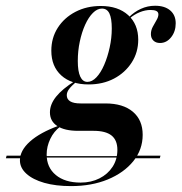

<svg xmlns="http://www.w3.org/2000/svg" viewBox="-113 -448 625 661"><path d="M0 94.4 1.6 89.5H334.7L332.3 94.4ZM-92.7 96.8 -90.3 87.9H2.4L0 96.8ZM331.5 96.8 334.7 87.9H439.5L437.1 96.8ZM131.5 192.7Q79 192.7 39.5 181.5Q0 170.2 -22.2 150Q-44.4 129.8 -44.4 104Q-44.4 70.2 -9.7 39.1Q25 8.1 89.5 -15.3L94.4 -12.1Q72.6 4 60.1 30.2Q47.6 56.5 47.6 83.9Q47.6 128.2 79 154.4Q110.5 180.6 164.5 180.6Q200.8 180.6 229.4 166.1Q258.1 151.6 274.6 126.2Q291.1 100.8 291.1 67.7Q291.1 34.7 271 18.5Q250.8 2.4 208.9 2.4H155.6Q109.7 2.4 84.3 -14.1Q58.9 -30.6 58.9 -61.3Q58.9 -88.7 80.2 -115.3Q101.6 -141.9 145.2 -169.4L149.2 -166.1Q132.3 -151.6 124.6 -141.1Q116.9 -130.6 116.9 -120.2Q116.9 -106.5 128.6 -99.2Q140.3 -91.9 164.5 -91.9H250Q310.5 -91.9 344.4 -63.3Q378.2 -34.7 378.2 16.1Q378.2 66.9 346 106.9Q313.7 146.8 258.1 169.8Q202.4 192.7 131.5 192.7ZM191.9 -157.3Q132.3 -157.3 98 -188.3Q63.7 -219.4 63.7 -273.4Q63.7 -317.7 85.9 -352.4Q108.1 -387.1 146.8 -407.3Q185.5 -427.4 233.9 -427.4Q293.5 -427.4 328.2 -396Q362.9 -364.5 362.9 -311.3Q362.9 -267.7 340.3 -232.7Q317.7 -197.6 279.4 -177.4Q241.1 -157.3 191.9 -157.3ZM187.9 -166.1Q204 -166.1 219 -181.9Q233.9 -197.6 245.6 -224.6Q257.3 -251.6 264.5 -284.3Q271.8 -316.9 271.8 -350Q271.8 -384.7 263.7 -401.6Q255.6 -418.5 237.9 -418.5Q221.8 -418.5 206.9 -403.6Q191.9 -388.7 180.2 -362.9Q168.5 -337.1 161.7 -304.8Q154.8 -272.6 154.8 -237.9Q154.8 -202.4 163.3 -184.3Q171.8 -166.1 187.9 -166.1ZM437.9 -300Q423.4 -300 414.9 -308.5Q406.5 -316.9 406.5 -330.6Q406.5 -343.5 412.9 -355.6Q419.4 -367.7 425.8 -378.6Q432.3 -389.5 432.3 -398.4Q432.3 -406.5 425.4 -410.1Q418.5 -413.7 405.6 -413.7Q387.1 -413.7 368.1 -406Q349.2 -398.4 332.3 -383.9L329.8 -387.9Q349.2 -407.3 372.2 -417.7Q395.2 -428.2 421 -428.2Q454 -428.2 473 -412.1Q491.9 -396 491.9 -367.7Q491.9 -339.5 476.2 -319.8Q460.5 -300 437.9 -300Z"/></svg>

Font: Playfair 144pt
Style: Bold Italic
Weight: 700
Italic angle: -15.6°
Designer: Claus Eggers Sørensen
Foundry: Claus Eggers Sørensen
Version: Version 2.203